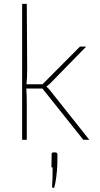

<svg xmlns="http://www.w3.org/2000/svg" viewBox="-20 -720 513 989"><path d="M424 -480 243 -295Q239 -291 232 -284.5Q225 -278 220 -275V-273Q225 -269 232 -261.5Q239 -254 243 -248L440 0H409L189 -276L392 -480ZM118 -700 120 -368Q120 -342 119 -321.5Q118 -301 115 -275Q117 -248 117.5 -225Q118 -202 118 -177V0H94V-700ZM218 -286V-264H103V-286ZM264 65Q270 65 272.5 67.5Q275 70 276 76L275 134Q274 158 270 190.5Q266 223 259 249L248 245Q250 218 250.5 198Q251 178 251 143Q243 143 245 134L246 76Q245 70 247.5 67.5Q250 65 256 65Z"/></svg>

Font: Exo 2 Thin
Style: Regular
Weight: 250
Designer: Natanael Gama
Foundry: Natanael Gama
Version: Version 2.010